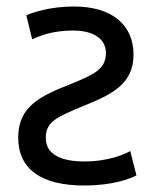

<svg xmlns="http://www.w3.org/2000/svg" viewBox="-20 -555 475 591"><path d="M240 -58C315 -58 365 -81 381 -90L400 -15C382 -6 331 16 239 16C106 16 36 -35 36 -132C36 -230 109 -261 197 -296C270 -326 306 -342 306 -392C306 -440 260 -461 206 -461C137 -461 100 -443 79 -434L61 -508C84 -518 137 -535 208 -535C324 -535 391 -479 391 -387C391 -295 322 -264 242 -231C153 -194 121 -181 121 -130C121 -78 171 -58 240 -58Z"/></svg>

Font: Repo Regular
Style: Regular
Weight: 400
Designer: Stefan Peev
Foundry: Context Ltd
Version: Version 1.502